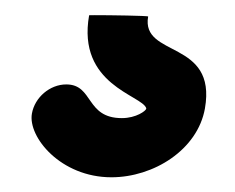

<svg xmlns="http://www.w3.org/2000/svg" viewBox="-20 -20 315 257"><path d="M178.3 2.1C178.5 1 126.6 0.3 106.8 0.3C102.2 0.3 99.3 0.3 99.3 0.4C82.8 93.8 170.1 107.3 175.8 124.9L175.6 125.8C175.2 128.2 162.5 138.1 143.1 138.1C94.2 138.1 105.4 93 68.7 93C46.8 93 26.5 110.3 22.7 132.1C17.2 163.3 61.2 217.3 129.1 217.3C185.7 217.3 244.5 180.5 254.3 125.2C270.6 32.4 168.5 57.6 178.3 2.1Z"/></svg>

Font: TudorRose
Style: Oblique
Weight: 500
Italic angle: 10°
Version: Version 001.000